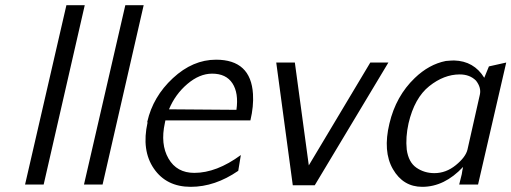

<svg xmlns="http://www.w3.org/2000/svg" viewBox="-20 -714 1979 743"><path d="M77 0 237 -694H308L149 0Z M305 0 465 -694H536L377 0Z M551 -240 550 -241Q550 -242 550 -243Q572 -340 649 -411.5Q726 -483 816 -483Q951 -483 959 -350Q962 -303 949 -248H620Q620 -246 619 -243Q618 -240 618 -238Q600 -156 632 -100.5Q664 -45 732 -45Q818 -45 912 -114L902 -53Q812 9 718 9Q624 9 575.5 -61.5Q527 -132 551 -240ZM634 -291 895 -289Q904 -354 879.5 -391.5Q855 -429 801 -429Q752 -429 705 -389Q658 -349 634 -291Z M1049 -472H1121L1175 -74L1413 -472H1483L1198 3H1113Z M1487 -236Q1512 -342 1585 -412Q1640 -465 1705 -478Q1727 -480 1737 -480Q1814 -478 1854 -413L1872 -457L1939 -472L1830 0H1757L1767 -40Q1767 -41 1769 -53L1772 -68Q1700 9 1614 9Q1540 9 1500.5 -59.5Q1461 -128 1487 -236ZM1561 -237Q1549 -183 1554 -135Q1561 -86 1591.5 -65Q1622 -44 1661 -44Q1706 -44 1744 -75Q1782 -106 1789 -135L1837 -348Q1843 -375 1822 -402Q1798 -426 1759 -426Q1698 -426 1641 -380.5Q1584 -335 1561 -237Z"/></svg>

Font: Coval
Style: ExtraLight Italic
Weight: 200
Foundry: Context Ltd
Version: Version 001.000